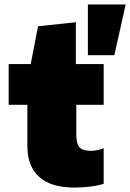

<svg xmlns="http://www.w3.org/2000/svg" viewBox="-20 -828 585 863"><path d="M313 15Q210 15 156.5 -32.5Q103 -80 103 -171V-357H19V-540H118L151 -710L321 -728V-540H446V-357H323V-223Q323 -181 337.5 -165.5Q352 -150 389 -150Q416 -150 446 -162V-2Q423 6 386.5 10.5Q350 15 313 15ZM375 -808H545L494 -580H375Z"/></svg>

Font: Encode Sans Normal
Style: Black
Weight: 900
Designer: Pablo Impallari, Andres Torresi
Foundry: Pablo Impallari, Andres Torresi
Version: Version 1.000; ttfautohint (v1.00) -l 8 -r 50 -G 200 -x 14 -